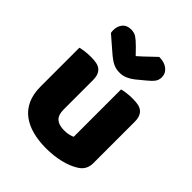

<svg xmlns="http://www.w3.org/2000/svg" viewBox="-210 -863 1003 1003"><g transform="rotate(45 291.0 -362.0)"><path d="M52 -479Q62 -482 83.5 -485Q105 -488 128 -488Q150 -488 167.5 -485Q185 -482 197 -473Q209 -464 215.5 -448.5Q222 -433 222 -408V-193Q222 -152 242 -134.5Q262 -117 300 -117Q323 -117 337.5 -121Q352 -125 360 -129V-479Q370 -482 391.5 -485Q413 -488 436 -488Q458 -488 475.5 -485Q493 -482 505 -473Q517 -464 523.5 -448.5Q530 -433 530 -408V-104Q530 -54 488 -29Q453 -7 404.5 4.5Q356 16 299 16Q245 16 199.5 4Q154 -8 121 -33Q88 -58 70 -97.5Q52 -137 52 -193ZM291 -656Q324 -685 343 -704Q362 -723 381 -740Q420 -740 443 -721.5Q466 -703 466 -674Q466 -654 455 -639Q444 -624 418 -603L373 -566Q355 -552 335.5 -543.5Q316 -535 294 -535Q280 -535 269 -537Q258 -539 246 -544.5Q234 -550 220 -560Q206 -570 188 -586L114 -650Q113 -655 112.5 -659Q112 -663 112 -668Q112 -699 128.5 -718.5Q145 -738 176 -738Q199 -738 215 -727.5Q231 -717 257 -691Z"/></g></svg>

Font: Baloo Cyrillic
Style: Regular
Weight: 400
Designer: Ek Type, Denis Ignatov
Foundry: Ek Type
Version: Version 1.50 July 26, 2019